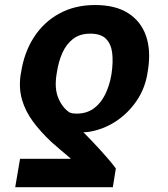

<svg xmlns="http://www.w3.org/2000/svg" viewBox="-20 -573 677 776"><path d="M436 183.6H41.5L61 68.8H266.6Q260.3 62.5 248.3 52.7Q236.3 43 220.9 29.8Q205.6 16.6 188 1Q145 -39.1 114 -80.8Q83 -122.6 69.3 -168.9Q55.7 -215.3 63 -268.6L64.9 -278.3Q77.1 -360.4 116.9 -422.1Q156.7 -483.9 219.7 -518.3Q282.7 -552.7 364.3 -552.7Q445.8 -552.7 497.3 -520.3Q548.8 -487.8 569.6 -429.4Q590.3 -371.1 578.6 -293.9L577.1 -284.2Q567.9 -218.3 532.7 -166.3Q497.6 -114.3 446.3 -81.3Q395 -48.3 335.9 -39.6Q332 -39.1 327.4 -38.8Q322.8 -38.6 316.9 -38.6Q331.5 -23.9 350.1 -4.6Q368.7 14.6 387.2 35.2Q405.8 55.7 421.9 74.7Q438 93.8 448.2 107.9ZM429.7 -268.6 431.2 -278.3Q437.5 -321.8 433.6 -357.7Q429.7 -393.6 409.2 -415.3Q388.7 -437 344.7 -437Q303.7 -437 276.1 -416.3Q248.5 -395.5 232.4 -359.9Q216.3 -324.2 209.5 -278.3L208 -268.6Q199.7 -212.9 216.6 -174.6Q233.4 -136.2 261.7 -118.2Q268.1 -115.7 274.7 -114.7Q281.2 -113.8 289.1 -113.8Q330.6 -113.8 359.1 -134.8Q387.7 -155.8 405 -191.2Q422.4 -226.6 429.7 -268.6Z"/></svg>

Font: Inter 20pt
Style: Bold Italic
Weight: 700
Italic angle: -9.3988°
Version: Version 4.001;git-66647c0bb